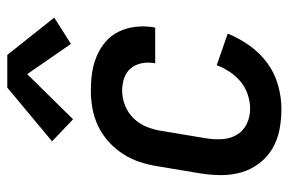

<svg xmlns="http://www.w3.org/2000/svg" viewBox="-156 -648 811 540"><g transform="rotate(-90 250.0 -377.5)"><path d="M215 8Q184 8 155.5 2.5Q127 -3 102.5 -17.5Q78 -32 61 -54.5Q44 -77 36 -104Q28 -131 28 -161Q28 -191 33 -221L53 -341Q57 -366 65 -390.5Q73 -415 87.5 -437.5Q102 -460 122 -478Q142 -496 166 -507.5Q190 -519 215.5 -523.5Q241 -528 265 -528Q291 -528 315.5 -524.5Q340 -521 362.5 -511.5Q385 -502 403 -486.5Q421 -471 431.5 -449.5Q442 -428 445 -403Q448 -378 444 -353Q443 -351 443 -349.5Q443 -348 443 -347H342Q342 -348 342.5 -348.5Q343 -349 343 -350Q346 -368 342.5 -385.5Q339 -403 328 -416Q317 -429 300 -434.5Q283 -440 265 -440Q244 -440 223 -431.5Q202 -423 186.5 -406.5Q171 -390 163 -369Q155 -348 152 -327L132 -207Q128 -184 129 -161Q130 -138 140.5 -119Q151 -100 171 -90Q191 -80 215 -80Q234 -80 254 -86.5Q274 -93 290.5 -106.5Q307 -120 318.5 -137.5Q330 -155 337 -174L426 -143Q413 -111 392.5 -82Q372 -53 343.5 -32Q315 -11 281 -1.5Q247 8 215 8ZM185 -578 123 -637 274 -763H366L471 -631L397 -584L312 -707Z"/></g></svg>

Font: Iosevka SS04 Semibold
Style: Italic
Weight: 600
Italic angle: -9°
Monospace: yes
Designer: Belleve Invis
Foundry: Belleve Invis
Version: Version 19.0.0; ttfautohint (v1.8.4)